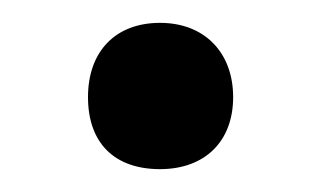

<svg xmlns="http://www.w3.org/2000/svg" viewBox="-20 -138 280 168"><path d="M57 -53C57 -13 80 10 120 10C159 10 184 -14 184 -53C184 -92 159 -118 120 -118C81 -118 57 -93 57 -53Z"/></svg>

Font: Domine
Style: Regular
Weight: 400
Designer: Pablo Impallari, Rodrigo Fuenzalida, Brenda Gallo
Foundry: Pablo Impallari, Rodrigo Fuenzalida, Brenda Gallo
Version: Version 2.000